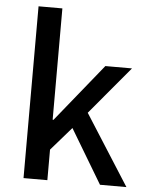

<svg xmlns="http://www.w3.org/2000/svg" viewBox="-55 -840 685 883"><g transform="rotate(5 287.5 -398.5)"><path d="M197 -795H87V-2H197V-143L291 -251L440 -2H562L355 -327L540 -548H417L201 -281H197Z"/></g></svg>

Font: Bithumb Trading Sans Medium
Style: Regular
Weight: 500
Designer: Ham Hyungwon
Foundry: Bithumb
Version: Version 1.200;FEAKit 1.0